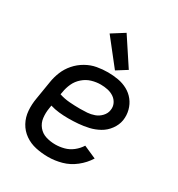

<svg xmlns="http://www.w3.org/2000/svg" viewBox="-183 -887 941 1015"><g transform="rotate(30 288.0 -380.0)"><path d="M261 8Q302 8 343.5 -3.5Q385 -15 420.5 -43Q456 -71 479 -108L402 -142Q387 -118 364 -100Q341 -82 314 -75Q287 -68 261 -68Q231 -68 203.5 -76.5Q176 -85 158 -107Q140 -129 136.5 -158Q133 -187 138 -217L141 -236Q167 -228 195 -225Q223 -222 251 -222Q282 -222 312.5 -224.5Q343 -227 374 -234Q405 -241 434 -257Q463 -273 483 -300.5Q503 -328 508 -358Q513 -390 505 -420.5Q497 -451 478.5 -474.5Q460 -498 433.5 -512.5Q407 -527 376 -532.5Q345 -538 313 -538Q280 -538 246.5 -532Q213 -526 181.5 -508Q150 -490 126.5 -463Q103 -436 90 -404Q77 -372 72 -339L54 -229Q47 -190 50 -152Q53 -114 70.5 -82Q88 -50 118 -29Q148 -8 185 0Q222 8 261 8ZM281 -297Q248 -297 215.5 -299.5Q183 -302 153 -312L156 -327Q160 -354 172 -380.5Q184 -407 207 -427Q230 -447 257.5 -455Q285 -463 312 -463Q334 -463 355 -458.5Q376 -454 393 -442.5Q410 -431 419 -412Q428 -393 424 -371Q421 -350 404.5 -332.5Q388 -315 366.5 -307.5Q345 -300 324 -298.5Q303 -297 281 -297ZM339 -565 401 -604 293 -768 217 -720Z"/></g></svg>

Font: Iosevka Sparkle
Style: Italic
Weight: 400
Italic angle: -9°
Designer: Belleve Invis
Foundry: Belleve Invis
Version: Version 4.5.0; ttfautohint (v1.8.3)